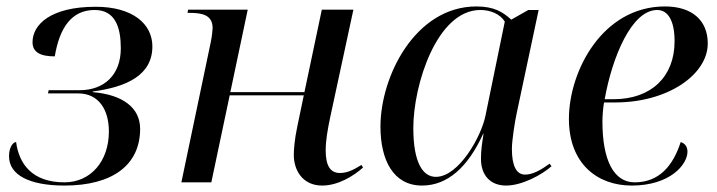

<svg xmlns="http://www.w3.org/2000/svg" viewBox="-20 -566 2227 596"><path d="M180 10C331 10 415 -55 415 -166C415 -231 362 -272 268 -280V-282C374 -296 453 -333 453 -422C453 -491 393 -545 277 -545C136 -545 81 -489 81 -435C81 -404 105 -391 150 -391C165 -480 202 -535 274 -535C339 -535 355 -479 355 -416C355 -334 304 -286 227 -286H131L129 -276H223C286 -276 318 -226 318 -158C318 -66 262 0 180 0C80 0 39 -57 30 -125C21 -125 8 -110 8 -81C8 -23 71 10 180 10Z M980 10C1030 10 1078 -20 1107 -46L1102 -54C1075 -37 1056 -29 1035 -29C1004 -29 991 -54 991 -99C991 -130 997 -164 1005 -202L1077 -536H979L925 -280H695L749 -536H564L562 -526H570C608 -526 640 -519 640 -479C640 -473 638 -453 634 -434L543 0H636L693 -270H923L903 -174C894 -132 892 -100 892 -85C892 -38 919 10 980 10Z M1290 10C1370 10 1433 -48 1480 -151H1481C1476 -118 1473 -100 1473 -73C1473 -21 1503 10 1551 10C1601 10 1663 -24 1692 -50L1686 -58C1656 -36 1632 -24 1610 -24C1583 -24 1569 -51 1569 -104C1569 -131 1579 -193 1584 -215L1652 -535H1620L1567 -505C1541 -529 1513 -546 1459 -546C1269 -546 1161 -329 1161 -173C1161 -69 1201 10 1290 10ZM1333 -17C1293 -17 1263 -60 1263 -169C1263 -302 1336 -535 1471 -535C1502 -535 1532 -523 1547 -499L1487 -207C1474 -142 1404 -17 1333 -17Z M1941 10C2061 10 2114 -56 2114 -95C2114 -111 2106 -121 2093 -125C2069 -51 2026 0 1950 0C1885 0 1850 -69 1850 -189C1850 -207 1852 -230 1855 -248H1890C2054 -248 2177 -335 2177 -431C2177 -503 2128 -546 2044 -546C1850 -546 1746 -345 1746 -197C1746 -58 1834 10 1941 10ZM1884 -258H1857C1880 -387 1940 -535 2020 -535C2054 -535 2074 -501 2074 -438C2074 -328 2002 -258 1884 -258Z"/></svg>

Font: Noto Serif Display
Style: Italic
Weight: 400
Italic angle: -12°
Designer: Monotype Design Team
Foundry: Monotype Imaging Inc.
Version: Version 2.009